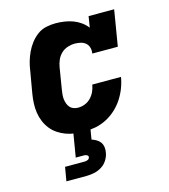

<svg xmlns="http://www.w3.org/2000/svg" viewBox="-112 -627 825 936"><g transform="rotate(-15 300.0 -159.0)"><path d="M256 8Q232 8 208 5Q184 2 162.5 -6Q141 -14 122.5 -26.5Q104 -39 90 -56.5Q76 -74 67 -95.5Q58 -117 54.5 -140Q51 -163 52 -187Q53 -211 57 -235L76 -345Q79 -368 85.5 -391Q92 -414 102.5 -436.5Q113 -459 128.5 -479Q144 -499 164 -513.5Q184 -528 208 -533Q232 -538 255 -538Q278 -538 300.5 -534.5Q323 -531 343 -523.5Q363 -516 380.5 -503.5Q398 -491 411 -474L420 -530H549L519 -349H390Q393 -364 389 -378.5Q385 -393 374.5 -402Q364 -411 349.5 -414.5Q335 -418 320 -418Q302 -418 283.5 -412Q265 -406 251 -392.5Q237 -379 229.5 -361.5Q222 -344 219 -326L201 -216Q199 -204 198 -192Q197 -180 198.5 -168.5Q200 -157 204 -146.5Q208 -136 215 -128Q222 -120 233 -116Q244 -112 256 -112Q273 -112 290 -118.5Q307 -125 320 -138.5Q333 -152 340.5 -168.5Q348 -185 351 -203H496Q491 -174 480.5 -147Q470 -120 454 -95.5Q438 -71 415.5 -50.5Q393 -30 366.5 -16.5Q340 -3 312 2.5Q284 8 256 8ZM107 220 119 150H219Q226 150 234 146.5Q242 143 243 135Q245 128 238 124Q231 120 224 120H181L201 0H287L278 55Q290 59 301.5 65.5Q313 72 320.5 82.5Q328 93 330 107Q332 121 329 135Q326 154 314.5 172Q303 190 285 201Q267 212 247 216Q227 220 207 220Z"/></g></svg>

Font: Iosevka Curly Slab HvExObl
Style: Regular
Weight: 900
Width: 7
Italic angle: -9°
Monospace: yes
Designer: Belleve Invis
Foundry: Belleve Invis
Version: Version 11.1.0; ttfautohint (v1.8.3)